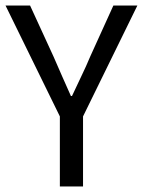

<svg xmlns="http://www.w3.org/2000/svg" viewBox="-21 -676 518 696"><path d="M196 0V-254L-1 -656H88L173 -471Q189 -435 204 -400Q219 -365 236 -328H240Q257 -365 274 -400Q291 -435 306 -471L390 -656H477L280 -254V0Z"/></svg>

Font: Giro Regular
Style: Regular
Weight: 400
Designer: Paul D. Hunt
Foundry: Adobe Systems Incorporated
Version: Version 1.000;PS 1.0;hotconv 1.0.88;makeotf.lib2.5.647800